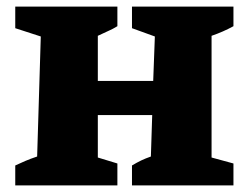

<svg xmlns="http://www.w3.org/2000/svg" viewBox="-20 -559 753 579"><path d="M26 0V-60Q41 -67 56 -73.5Q71 -80 92 -87L103 -449L26 -474V-539H334V-480Q319 -471 309.5 -467Q300 -463 275 -451V-315H442L447 -449L378 -474V-539H684V-480Q653 -463 618 -451V-84L684 -66V0H378V-60Q393 -69 405.5 -75Q418 -81 435 -87L439 -212H275V-84L334 -66V0Z"/></svg>

Font: Piazzolla SC ExtraBold
Style: Regular
Weight: 800
Designer: Juan Pablo del Peral
Foundry: Huerta Tipografica
Version: Version 1.330